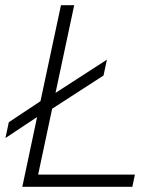

<svg xmlns="http://www.w3.org/2000/svg" viewBox="-20 -720 640 740"><path d="M66 0 123 -269 1 -188 14 -249 136 -330 215 -700H266L194 -362L392 -490L379 -429L181 -301L127 -47H500L490 0Z"/></svg>

Font: Red Hat Mono
Style: Italic
Weight: 300
Italic angle: -12°
Monospace: yes
Designer: Pentagram, MCKL
Foundry: Pentagram, MCKL
Version: Version 1.023